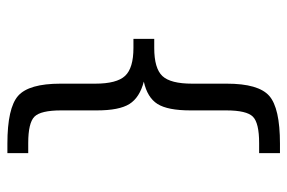

<svg xmlns="http://www.w3.org/2000/svg" viewBox="-154 -518 807 540"><g transform="rotate(90 250.0 -247.5)"><path d="M410.2 77.1V135.7H383.8Q283.2 135.7 249 105.5Q214.8 75.2 214.8 -13.7V-111.3Q214.8 -171.9 192.9 -195.3Q170.9 -218.8 114.3 -218.8H88.9V-277.3H114.3Q171.9 -277.3 193.4 -300.3Q214.8 -323.2 214.8 -383.8V-481.4Q214.8 -570.3 249 -600.6Q283.2 -630.9 383.8 -630.9H410.2V-572.3H381.8Q325.2 -572.3 307.6 -554.7Q290 -537.1 290 -479.5V-378.9Q290 -315.4 272 -286.6Q253.9 -257.8 209 -248Q253.9 -236.3 272 -207.5Q290 -178.7 290 -116.2V-15.6Q290 42 307.6 59.6Q325.2 77.1 381.8 77.1Z"/></g></svg>

Font: BabelStone Irk Bitig
Style: Regular
Weight: 400
Designer: Andrew West
Foundry: BabelStone
Version: Version 1.03 June 7, 2023